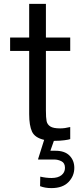

<svg xmlns="http://www.w3.org/2000/svg" viewBox="-20 -720 433 987"><path d="M130 -527V-700H216V-527H341V-458H216V-152Q216 -115 219.5 -97.5Q223 -80 238.5 -70Q254 -60 289 -60Q313 -60 341 -67V-5Q334 -2 310.5 1Q287 4 262 4H257L239 55H265Q313 55 337.5 80Q362 105 362 143Q362 185 332 216Q302 247 244 247Q212 247 186 237L187 188Q217 195 245 195Q278 195 296 180.5Q314 166 314 143Q314 118 296 109Q278 100 259 100H176V97L207 -1Q159 -12 144.5 -43.5Q130 -75 130 -133V-458H32V-527Z"/></svg>

Font: Lopes Sans
Style: Regular
Weight: 400
Designer: Gabriel Lam, Diego Maldonado
Foundry: TypeRant, Foresti Design
Version: Version 4.000